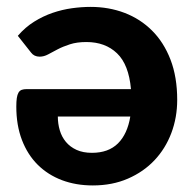

<svg xmlns="http://www.w3.org/2000/svg" viewBox="-20 -544 576 571"><path d="M152 -197.5Q152 -176 157.8 -156.5Q163.5 -137 176 -122Q188.5 -107 207.8 -98.2Q227 -89.5 253.5 -89.5Q302.5 -89.5 330.8 -117.5Q359 -145.5 367.5 -197.5ZM33 -437.5Q55 -463 81.5 -479.5Q108 -496 136.5 -505.8Q165 -515.5 193.8 -519.5Q222.5 -523.5 249.5 -523.5Q303.5 -523.5 350.2 -505.8Q397 -488 432 -453.2Q467 -418.5 487 -366.8Q507 -315 507 -247Q507 -194.5 489.5 -148.2Q472 -102 439.5 -67.5Q407 -33 360.5 -12.8Q314 7.5 256 7.5Q206 7.5 164.2 -8.2Q122.5 -24 92.2 -54Q62 -84 45.2 -127.8Q28.5 -171.5 28.5 -227Q28.5 -242.5 30 -252.5Q31.5 -262.5 35 -268.5Q38.5 -274.5 44.5 -276.8Q50.5 -279 60 -279H369.5Q363 -352 328 -385.5Q293 -419 237 -419Q208.5 -419 187.8 -412.2Q167 -405.5 151.2 -397.2Q135.5 -389 123 -382.2Q110.5 -375.5 98 -375.5Q81.5 -375.5 72.5 -387.5Z"/></svg>

Font: Lato 2
Style: Regular
Weight: 800
Designer: Lukasz Dziedzic with Adam Twardoch and Botio Nikoltchev
Foundry: tyPoland Lukasz Dziedzic
Version: Version 2.015; 2015-08-06; http://www.latofonts.com/